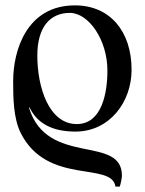

<svg xmlns="http://www.w3.org/2000/svg" viewBox="-20 -480 540 715"><path d="M426 215C430 203 434 182 434 174C434 20 155 142 88 -79L90 -80C118 -21 174 10 261 10C388 10 470 -100 470 -220C470 -364 389 -460 259 -460C80 -460 29 -293 29 -178C29 -114 30 -40 57 15C156 212 396 120 410 215ZM380 -217C380 -133 359 -18 266 -18C162 -18 119 -155 119 -273C119 -381 168 -432 240 -432C310 -432 380 -332 380 -217Z"/></svg>

Font: STIX Math
Style: Regular
Weight: 400
Designer: MicroPress Inc., with final additions and corrections provided by Coen Hoffman, Elsevier (retired)
Version: Version 1.1.0